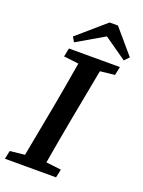

<svg xmlns="http://www.w3.org/2000/svg" viewBox="-174 -941 759 1016"><g transform="rotate(20 206.0 -433.5)"><path d="M96 -616 106 -664H393L383 -616L301 -607L245 -310Q233 -247 222 -183.5Q211 -120 200 -57L285 -47L275 0H-13L-3 -47L80 -56L136 -354Q147 -417 158.5 -480Q170 -543 180 -606ZM308 -867 425 -730 400 -704 273 -793 120 -704 104 -731 261 -867Z"/></g></svg>

Font: Source Serif 4 Semibold
Style: Italic
Weight: 600
Italic angle: -12°
Designer: Frank Grießhammer
Foundry: Adobe
Version: Version 4.005;hotconv 1.1.0;makeotfexe 2.6.0